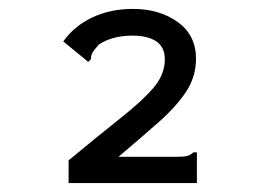

<svg xmlns="http://www.w3.org/2000/svg" viewBox="-20 -657 590 431"><path d="M134 -297Q204 -355 252 -393Q300 -431 325 -460.5Q350 -490 350 -524Q350 -551 331 -564Q312 -577 277 -577Q232 -577 202 -557Q191 -545 187.5 -538.5Q184 -532 184 -524L178 -518L171 -524L122 -564Q147 -599 187.5 -618Q228 -637 278 -637Q338 -637 379 -607.5Q420 -578 420 -525Q420 -485 398 -451.5Q376 -418 337 -383.5Q298 -349 246 -305H377Q393 -305 400.5 -307Q408 -309 414 -315H422V-246H134Z"/></svg>

Font: Inconsolata SemiExpanded SemiBold
Style: Regular
Weight: 600
Width: 6
Monospace: yes
Designer: Raph Levien, Cyreal, Brenton Simpson
Foundry: Raph Levien, Cyreal, Google
Version: Version 3.001; ttfautohint (v1.8.2.53-6de2)